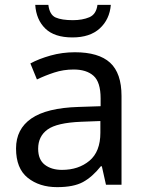

<svg xmlns="http://www.w3.org/2000/svg" viewBox="-20 -760 601 790"><path d="M288 -545Q386 -545 433 -502Q480 -459 480 -365V0H416L399 -76H395Q360 -32 321.5 -11Q283 10 215 10Q142 10 94 -28.5Q46 -67 46 -149Q46 -229 109 -272.5Q172 -316 303 -320L394 -323V-355Q394 -422 365 -448Q336 -474 283 -474Q241 -474 203 -461.5Q165 -449 132 -433L105 -499Q140 -518 188 -531.5Q236 -545 288 -545ZM314 -259Q214 -255 175.5 -227Q137 -199 137 -148Q137 -103 164.5 -82Q192 -61 235 -61Q303 -61 348 -98.5Q393 -136 393 -214V-262ZM436 -740Q431 -680 390.5 -643Q350 -606 278 -606Q204 -606 166.5 -642.5Q129 -679 125 -740H179Q184 -699 209 -688Q234 -677 280 -677Q319 -677 347.5 -689Q376 -701 381 -740Z"/></svg>

Font: Noto Sans Hebrew Droid
Style: Regular
Weight: 400
Designer: Monotype Design Team
Foundry: Monotype Imaging Inc.
Version: Version 1.100